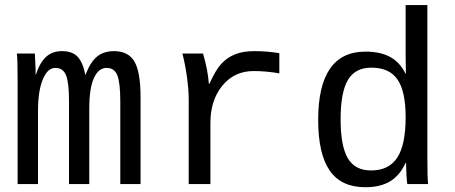

<svg xmlns="http://www.w3.org/2000/svg" viewBox="-20 -745 1840 777"><path d="M259.3 0V-335Q259.3 -410.2 247.3 -440.2Q235.4 -470.2 203.6 -470.2Q172.4 -470.2 153.1 -423.3Q133.8 -376.5 133.8 -296.4V0H51.3V-415.5Q51.3 -507.8 48.3 -528.3H121.1L124 -466.3V-442.9H125Q141.6 -492.7 167 -515.4Q192.4 -538.1 230.5 -538.1Q273.4 -538.1 294.7 -514.6Q315.9 -491.2 325.2 -442.4H326.2Q345.7 -494.1 372.8 -516.1Q399.9 -538.1 441.4 -538.1Q499 -538.1 523.9 -496.1Q548.8 -454.1 548.8 -352.1V0H466.8V-335Q466.8 -410.2 454.8 -440.2Q442.9 -470.2 411.1 -470.2Q378.9 -470.2 360.1 -429.2Q341.3 -388.2 341.3 -306.2V0Z M1110.4 -448.2Q1055.7 -457.5 1006.8 -457.5Q928.2 -457.5 879.9 -398.4Q831.5 -339.4 831.5 -248V0H743.7V-342.3Q743.7 -379.4 737.1 -429.7Q730.5 -480 718.3 -528.3H801.8Q821.3 -460.9 825.2 -406.2H827.6Q852.1 -460.9 875.5 -486.6Q898.9 -512.2 931.2 -525.1Q963.4 -538.1 1009.8 -538.1Q1060.5 -538.1 1110.4 -529.8Z M1621.1 -85Q1597.2 -33.7 1557.6 -10.5Q1518.1 12.7 1459 12.7Q1360.4 12.7 1314 -55.2Q1267.6 -123 1267.6 -259.8Q1267.6 -536.1 1459 -536.1Q1518.1 -536.1 1557.9 -515.1Q1597.7 -494.1 1621.6 -446.3H1622.6L1621.6 -520V-724.6H1709.5V-108.9Q1709.5 -26.4 1712.4 0H1628.4Q1626.5 -7.3 1625 -35.6Q1623.5 -64 1623.5 -85ZM1358.4 -262.7Q1358.4 -154.3 1387.5 -104.7Q1416.5 -55.2 1481.9 -55.2Q1553.2 -55.2 1587.4 -106.7Q1621.6 -158.2 1621.6 -270.5Q1621.6 -375.5 1588.6 -423.3Q1555.7 -471.2 1482.9 -471.2Q1417 -471.2 1387.7 -420.9Q1358.4 -370.6 1358.4 -262.7Z"/></svg>

Font: Cousine
Style: Regular
Weight: 400
Monospace: yes
Designer: Steve Matteson
Foundry: Monotype Imaging Inc.
Version: Version 1.21